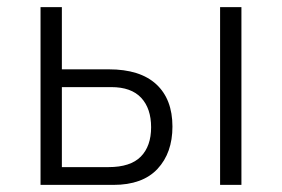

<svg xmlns="http://www.w3.org/2000/svg" viewBox="-20 -520 793 540"><path d="M94 -500H154V-50H285Q347 -50 376 -79.5Q405 -109 405 -162Q405 -215 377 -245Q349 -275 293 -275H109V-325H286Q374 -325 419.5 -283Q465 -241 465 -164Q465 -90 423 -45Q381 0 299 0H94ZM599 -500H659V0H599Z"/></svg>

Font: Moderustic Light
Style: Regular
Weight: 300
Designer: Tural Alisoy
Foundry: TAFT Foundry
Version: Version 2.120